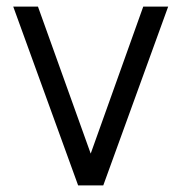

<svg xmlns="http://www.w3.org/2000/svg" viewBox="-20 -560 548 580"><path d="M216 0 20 -540H94.7L254 -96L412.7 -540H488L292 0Z"/></svg>

Font: Manrope ExtraLight
Style: Regular
Weight: 200
Designer: Mikhail Sharanda
Foundry: Mikhail Sharanda
Version: Version 4.505